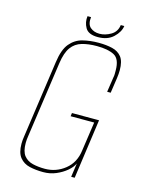

<svg xmlns="http://www.w3.org/2000/svg" viewBox="-110 -764 629 842"><g transform="rotate(15 205.0 -343.5)"><path d="M170 12Q136 12 108 5.5Q80 -1 63 -22Q46 -43 46 -84Q46 -100 49 -118L99 -469Q107 -527 130 -554.5Q153 -582 186.5 -590.5Q220 -599 259 -599Q294 -599 321 -592.5Q348 -586 363.5 -566.5Q379 -547 379 -506Q379 -490 376 -469L366 -401H350L360 -468Q362 -477 362 -485.5Q362 -494 362 -501Q362 -553 334 -568Q306 -583 255 -583Q217 -583 187.5 -574.5Q158 -566 140 -541.5Q122 -517 115 -468L66 -125Q63 -107 63 -92Q63 -53 78 -34.5Q93 -16 118 -10Q143 -4 173 -4Q224 -4 264 -36Q304 -68 311 -125L330 -256H223L225 -271H348L310 0H294L303 -63Q295 -45 275 -28Q255 -11 228 0.5Q201 12 170 12ZM248 -622Q205 -622 191 -646.5Q177 -671 181 -699H197Q193 -666 209.5 -652Q226 -638 251 -638Q277 -638 302.5 -653Q328 -668 332 -699H348Q344 -671 318 -646.5Q292 -622 248 -622Z"/></g></svg>

Font: Alumni Sans Pinstripe
Style: Italic
Weight: 400
Italic angle: -8°
Designer: Robert E. Leuschke
Foundry: Robert E. Leuschke
Version: Version 1.010; ttfautohint (v1.8.4.7-5d5b)